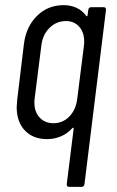

<svg xmlns="http://www.w3.org/2000/svg" viewBox="-20 -534 455 748"><path d="M335 -506H384Q393 -506 393 -496L309 184Q307 194 298 194H249Q240 194 240 184L267 -33Q267 -39 262 -35Q242 -13 216.5 -2.5Q191 8 164 8Q109 8 77 -25.5Q45 -59 45 -117Q45 -125 47 -145L73 -361Q81 -429 123.5 -471.5Q166 -514 228 -514Q255 -514 278 -503.5Q301 -493 316 -472Q318 -470 319.5 -471Q321 -472 321 -474L324 -496Q326 -506 335 -506ZM281 -150 307 -356Q308 -362 308 -372Q308 -408 288.5 -430Q269 -452 237 -452Q200 -452 173 -425.5Q146 -399 141 -356L115 -150Q114 -145 114 -134Q114 -98 134.5 -76Q155 -54 188 -54Q225 -54 250.5 -80.5Q276 -107 281 -150Z"/></svg>

Font: Barlow Condensed
Style: Italic
Weight: 400
Width: 3
Italic angle: -7°
Designer: Jeremy Tribby
Foundry: Tribby Type
Version: Version 1.408